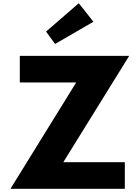

<svg xmlns="http://www.w3.org/2000/svg" viewBox="-20 -1172 867 1192"><path d="M782 -825H103V-660H453L45 0H755V-165H373ZM266 -976 322 -899 560 -1037 469 -1152Z"/></svg>

Font: Sztylet
Style: Bd
Weight: 700
Foundry: Cannot Into Space Fonts, PlusOne Fonts
Version: Version 0.12